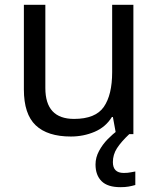

<svg xmlns="http://www.w3.org/2000/svg" viewBox="-20 -556 658 796"><path d="M533 -536V0H461L448 -71H444Q418 -29 372 -9.5Q326 10 274 10Q177 10 128 -36.5Q79 -83 79 -185V-536H168V-191Q168 -63 287 -63Q376 -63 410.5 -113Q445 -163 445 -257V-536ZM448 116Q448 161 493 161Q510 161 521.5 158.5Q533 156 541 155V211Q527 215 513 217.5Q499 220 479 220Q426 220 401 195Q376 170 376 126Q376 97 390.5 70Q405 43 426.5 21Q448 -1 468 -15L516 0Q482 32 465 58.5Q448 85 448 116Z"/></svg>

Font: Noto Sans Hanunoo
Style: Regular
Weight: 400
Designer: Monotype Design Team
Foundry: Monotype Imaging Inc.
Version: Version 2.003; ttfautohint (v1.8.4.7-5d5b)